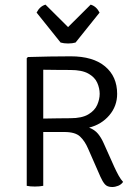

<svg xmlns="http://www.w3.org/2000/svg" viewBox="-20 -782 572 808"><path d="M473 -387Q473 -335.5 440 -296.8Q407 -258 355 -245Q379 -235.5 392.5 -219Q406 -202.5 416 -180L461 -79.5Q470 -60 479.2 -43.2Q488.5 -26.5 498 -16.5Q490.5 -5.5 477.5 -0.2Q464.5 5 452 5Q431.5 5 421.5 -6.5Q411.5 -18 402.5 -38.5L350.5 -157Q337 -188.5 316.8 -207.5Q296.5 -226.5 251 -226.5H162V0Q147 3 126.5 3Q105.5 3 92.5 0V-537L97.5 -542Q145 -543.5 188.5 -544.2Q232 -545 277.5 -545Q371.5 -545 422.2 -502.5Q473 -460 473 -387ZM162 -488.5V-283Q193 -283.5 222.8 -284Q252.5 -284.5 276 -284.5Q325 -284.5 352 -300.8Q379 -317 389.2 -340.8Q399.5 -364.5 399.5 -387Q399.5 -410.5 389.2 -433.8Q379 -457 352 -472.2Q325 -487.5 276 -487.5Q254 -487.5 220.5 -487.8Q187 -488 162 -488.5ZM235 -603 134 -729Q147.5 -755.5 171.5 -762.5L266.5 -668L361.5 -762.5Q385.5 -755.5 399 -729L298 -603Q284.5 -599 266.5 -599Q248.5 -599 235 -603Z"/></svg>

Font: Signika Negative SC Light
Style: Regular
Weight: 300
Designer: Anna Giedryś
Foundry: Anna Giedryś
Version: Version 2.000; ttfautohint (v1.8.3) -l 8 -r 50 -G 200 -x 9 -